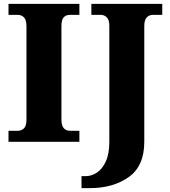

<svg xmlns="http://www.w3.org/2000/svg" viewBox="-20 -734 879 994"><path d="M24 -57H72Q92 -57 104.5 -70Q117 -83 117 -113V-598Q117 -630 104.5 -643.5Q92 -657 72 -657H24V-714H391V-657H342Q321 -657 309.5 -644Q298 -631 298 -598V-114Q298 -84 310 -70.5Q322 -57 342 -57H391V0H24ZM402 178H423Q453 178 481 160Q509 142 527.5 102.5Q546 63 546 1V-601Q546 -631 533 -644Q520 -657 502 -657H453V-714H820V-657H772Q752 -657 739.5 -643.5Q727 -630 727 -599V0Q727 126 646 183Q565 240 445 240H402Z"/></svg>

Font: Noto Serif ExtraBold
Style: Regular
Weight: 800
Designer: Monotype Design Team
Foundry: Monotype Imaging Inc.
Version: Version 1.001